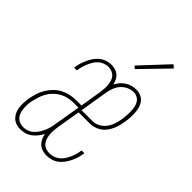

<svg xmlns="http://www.w3.org/2000/svg" viewBox="-226 -850 951 951"><g transform="rotate(45 250.0 -374.5)"><path d="M101 8Q85 8 70.5 3Q56 -2 45.5 -12.5Q35 -23 29 -36.5Q23 -50 21 -65.5Q19 -81 20 -97Q21 -113 23 -128Q27 -149 33 -169.5Q39 -190 50.5 -209Q62 -228 78 -244.5Q94 -261 113.5 -271Q133 -281 154 -285.5Q175 -290 196 -290H232L250 -400Q252 -413 253 -426.5Q254 -440 253 -453Q252 -466 248.5 -478.5Q245 -491 237 -500.5Q229 -510 217 -515Q205 -520 192 -520Q179 -520 165.5 -515.5Q152 -511 141 -501.5Q130 -492 122.5 -480Q115 -468 109.5 -455.5Q104 -443 100 -430Q96 -417 94 -403Q94 -402 93.5 -400.5Q93 -399 93 -397H74Q74 -399 74.5 -400.5Q75 -402 75 -404Q77 -420 82 -435Q87 -450 94 -465Q101 -480 111 -494Q121 -508 134 -518Q147 -528 163 -533Q179 -538 195 -538Q209 -538 222.5 -534Q236 -530 245.5 -521.5Q255 -513 261 -501Q267 -489 270 -475Q277 -489 287.5 -501Q298 -513 311 -521.5Q324 -530 339 -534Q354 -538 369 -538Q386 -538 401 -531.5Q416 -525 425.5 -512.5Q435 -500 439.5 -484Q444 -468 445 -451.5Q446 -435 445 -418Q444 -401 441 -384Q438 -369 434.5 -354Q431 -339 424 -324.5Q417 -310 407 -296.5Q397 -283 383.5 -274Q370 -265 354.5 -260.5Q339 -256 324 -256H246L225 -130Q223 -117 222 -103Q221 -89 222.5 -76Q224 -63 228 -50.5Q232 -38 240.5 -28.5Q249 -19 261.5 -14.5Q274 -10 287 -10Q301 -10 314.5 -14.5Q328 -19 339.5 -28Q351 -37 359 -49Q367 -61 373 -74Q379 -87 383 -100Q387 -113 389 -127Q389 -128 389.5 -129.5Q390 -131 390 -133H409Q409 -131 409 -129.5Q409 -128 408 -126Q406 -110 401 -94.5Q396 -79 388.5 -64Q381 -49 370.5 -35Q360 -21 346.5 -11Q333 -1 316.5 3.5Q300 8 284 8Q269 8 254.5 3.5Q240 -1 229.5 -11Q219 -21 212.5 -34.5Q206 -48 204 -62Q196 -48 185.5 -34.5Q175 -21 161.5 -11Q148 -1 132 3.5Q116 8 101 8ZM249 -274H327Q346 -274 364.5 -284.5Q383 -295 395 -312Q407 -329 413 -348Q419 -367 422 -386Q424 -401 425 -415Q426 -429 425.5 -443Q425 -457 422.5 -470.5Q420 -484 413 -495.5Q406 -507 394 -513.5Q382 -520 368 -520Q350 -520 332 -511.5Q314 -503 301.5 -488.5Q289 -474 282.5 -456Q276 -438 273 -420ZM104 -10Q118 -10 132 -15Q146 -20 157.5 -30.5Q169 -41 177 -53.5Q185 -66 191 -80Q197 -94 200.5 -108Q204 -122 206 -136L229 -272H196Q177 -272 158 -268Q139 -264 122 -254.5Q105 -245 90.5 -230.5Q76 -216 66.5 -198.5Q57 -181 51.5 -162.5Q46 -144 42 -126Q40 -113 39.5 -99.5Q39 -86 40.5 -73.5Q42 -61 46 -49Q50 -37 58.5 -28Q67 -19 79 -14.5Q91 -10 104 -10ZM291 -604 278 -616 410 -757 426 -743Z"/></g></svg>

Font: Iosevka Slab Thin
Style: Italic
Weight: 100
Italic angle: -9°
Monospace: yes
Designer: Belleve Invis
Foundry: Belleve Invis
Version: Version 11.1.1; ttfautohint (v1.8.3)